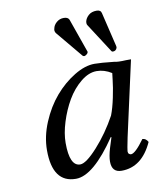

<svg xmlns="http://www.w3.org/2000/svg" viewBox="-77 -712 646 783"><g transform="rotate(-10 246.0 -320.5)"><path d="M359.9 -219.2Q371.1 -247.6 379.9 -290Q388.7 -332.5 391.6 -360.8L395 -389.2Q365.2 -408.2 333 -408.2Q300.3 -408.2 267.3 -381.3Q234.4 -354.5 210.9 -314.5Q187.5 -274.4 172.9 -227.5Q158.2 -180.7 158.2 -141.1Q158.2 -44.9 202.1 -44.9Q226.6 -44.9 274.9 -98.4Q323.2 -151.9 359.9 -219.2ZM410.2 -433.1Q424.8 -429.2 460 -431.2H480L411.1 -120.1Q400.9 -70.3 400.9 -64Q400.9 -56.2 405 -53Q409.2 -49.8 413.1 -49.8Q430.7 -49.8 469.2 -103Q483.4 -103 492.2 -86.9Q448.2 9.8 363.8 9.8Q323.2 9.8 323.2 -35.2Q323.2 -57.1 333 -89.8L346.2 -131.8L344.2 -133.8Q247.1 9.8 174.8 9.8Q78.1 9.8 78.1 -125Q78.1 -181.6 102.5 -240Q127 -298.3 163.8 -341.3Q200.7 -384.3 245.6 -411.6Q290.5 -439 330.1 -439Q356.4 -439 410.2 -433.1ZM238.8 -645Q256.3 -645 261.2 -633.8L310.1 -495.1Q311 -494.1 311 -491.2Q309.6 -484.9 303.7 -481Q297.9 -477.1 294.9 -477.1Q291 -477.1 288.1 -480L196.8 -589.8Q190.4 -599.1 193.8 -608.9Q196.3 -623 209 -634Q221.7 -645 238.8 -645ZM376 -650.9Q393.1 -650.9 396 -637.2L430.2 -494.1V-487.8Q425.8 -475.1 413.1 -475.1Q408.7 -475.1 407.2 -478L329.1 -599.1Q325.2 -604.5 327.1 -615.2Q330.1 -628.4 342.5 -639.6Q355 -650.9 376 -650.9Z"/></g></svg>

Font: Common Serif News
Style: Italic
Weight: 450
Italic angle: -12°
Designer: Philipp H. Poll, Khaled Hosny
Foundry: Stefan Peev, Context Ltd.
Version: Version 1.026